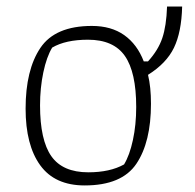

<svg xmlns="http://www.w3.org/2000/svg" viewBox="-20 -560 595 585"><path d="M58 -229Q58 -347 103 -414Q148 -481 260 -481Q319 -481 358.5 -453Q398 -425 418 -373H431Q462 -407 474.5 -444Q487 -481 489 -540H535Q533 -462 510 -414.5Q487 -367 431 -332Q440 -295 440 -244Q440 -127 395.5 -61Q351 5 238 5Q147 5 102.5 -56.5Q58 -118 58 -229ZM358 -59Q375 -87 385 -133.5Q395 -180 395 -234Q395 -340 360.5 -389.5Q326 -439 248 -439Q180 -439 139 -415Q122 -387 112 -339.5Q102 -292 102 -239Q102 -133 136.5 -84Q171 -35 249 -35Q315 -35 358 -59Z"/></svg>

Font: Athiti Light
Style: Regular
Weight: 300
Designer: CadsonDemak Team
Foundry: CadsonDemak
Version: Version 1.032